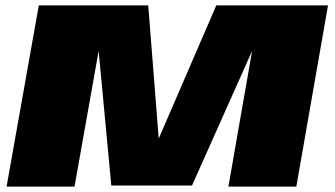

<svg xmlns="http://www.w3.org/2000/svg" viewBox="-20 -695 1248 715"><path d="M4.5 0H257.5L347 -503.5H347.5L394.5 -4H695L918 -503.5H918.5L830.5 0H1083.5L1201.5 -675H785.5L571.5 -180H571L532 -675H124.5Z"/></svg>

Font: Anybody Expanded Black
Style: Italic
Weight: 900
Width: 7
Italic angle: -10°
Version: Version 1.113;gftools[0.9.25]